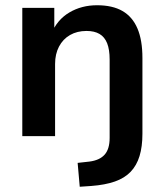

<svg xmlns="http://www.w3.org/2000/svg" viewBox="-20 -519 625 732"><path d="M284 193 276 102 321 97Q360 92 379 70.5Q398 49 398 7V-292Q398 -330 388.5 -354Q379 -378 359.5 -389.5Q340 -401 310 -401Q274 -401 247 -385.5Q220 -370 205 -341.5Q190 -313 190 -275V0H65V-489H187V-391H176Q198 -444 244.5 -471.5Q291 -499 350 -499Q409 -499 447 -477Q485 -455 504 -410.5Q523 -366 523 -298V-9Q523 40 512 76Q501 112 478 136Q455 160 418 173Q381 186 328 190Z"/></svg>

Font: Nunito Sans 12pt ExtraLight 12pt
Style: Bold
Weight: 700
Version: Version 3.101;gftools[0.9.27]